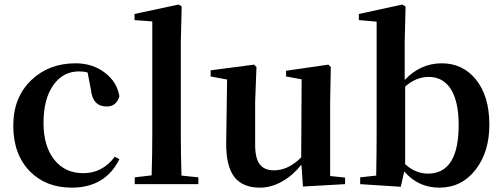

<svg xmlns="http://www.w3.org/2000/svg" viewBox="-20 -820 2239 855"><path d="M298.8 15.6Q185.5 15.6 113.3 -56.6Q39.1 -132.8 39.1 -260.3Q39.1 -387.7 121.1 -464.8Q199.2 -538.1 316.4 -538.1Q392.6 -538.1 447.3 -496.1Q501 -455.1 511.7 -391.6Q499 -345.7 455.1 -345.7Q392.6 -345.7 384.8 -420.9L370.1 -497.1Q354.5 -502 332 -502Q260.7 -502 217.8 -441.4Q173.8 -379.9 173.8 -272.5Q173.8 -168 222.7 -107.4Q270.5 -48.8 350.6 -48.8Q436.5 -48.8 491.2 -122.1L511.7 -111.3Q449.2 15.6 298.8 15.6Z M580.1 0V-30.3L655.3 -39.1Q658.2 -131.8 658.2 -229.5V-724.6L579.1 -730.5V-757.8L775.4 -799.8L789.1 -791L785.2 -635.7V-229.5Q785.2 -131.8 788.1 -38.1L863.3 -30.3V0Z M1137.7 15.6Q1063.5 15.6 1026.4 -28.3Q986.3 -77.1 987.3 -182.6L991.2 -465.8L918 -479.5V-506.8L1111.3 -532.2L1122.1 -521.5L1116.2 -365.2V-175.8Q1116.2 -113.3 1137.7 -86.9Q1158.2 -61.5 1200.2 -61.5Q1263.7 -61.5 1321.3 -119.1L1323.2 -466.8L1253.9 -479.5V-504.9L1442.4 -532.2L1453.1 -521.5L1450.2 -365.2V-36.1L1516.6 -29.3V0L1329.1 10.7L1322.3 -86.9Q1285.2 -40 1239.3 -13.7Q1189.5 15.6 1137.7 15.6Z M1936.5 15.6Q1841.8 15.6 1780.3 -56.6L1764.6 11.7L1584 0V-30.3L1655.3 -38.1Q1657.2 -151.4 1657.2 -229.5V-723.6L1578.1 -730.5V-757.8L1771.5 -799.8L1786.1 -791L1782.2 -635.7V-463.9Q1852.5 -538.1 1947.3 -538.1Q2040 -538.1 2098.6 -466.8Q2159.2 -392.6 2159.2 -264.6Q2159.2 -142.6 2097.2 -63.5Q2035.2 15.6 1936.5 15.6ZM1885.7 -46.9Q2022.5 -46.9 2022.5 -263.7Q2022.5 -371.1 1985.4 -426.8Q1950.2 -477.5 1889.6 -477.5Q1833 -477.5 1784.2 -434.6V-88.9Q1830.1 -46.9 1885.7 -46.9Z"/></svg>

Font: Bpmf GenRyu Min B
Style: B
Weight: 700
Foundry: But Ko
Version: Version 1.320